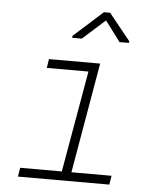

<svg xmlns="http://www.w3.org/2000/svg" viewBox="-53 -801 694 847"><g transform="rotate(5 293.5 -377.5)"><path d="M149.4 -528.3 143.1 -488.8H327.6L249 -39.6H64.5L58.1 0H462.9L469.2 -39.6H291.5L376 -528.3ZM495.6 -637.2 400.4 -755.4H372.6L243.7 -639.2L243.2 -630.9H285.6L385.3 -720.2L453.1 -629.9L494.6 -630.4Z"/></g></svg>

Font: Roboto Mono ExtraLight
Style: Italic
Weight: 250
Italic angle: -10°
Monospace: yes
Designer: Google
Version: Version 3.000